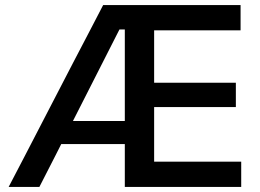

<svg xmlns="http://www.w3.org/2000/svg" viewBox="-20 -733 1020 753"><path d="M14 0Q44 -57.5 77 -120.8Q110 -184 139.5 -241.5L267 -487.5Q300.5 -552 328.5 -605.2Q356.5 -658.5 384.5 -713H923.5V-614Q891 -614 855.8 -614Q820.5 -614 779.5 -614Q738.5 -614 688.5 -614H546L584.5 -695Q584.5 -636 584.5 -580.2Q584.5 -524.5 584.5 -457V-252.5Q584.5 -186.5 584.5 -131.8Q584.5 -77 584.5 -18L549 -99H697.5Q739.5 -99 778.8 -99Q818 -99 854.5 -99Q891 -99 926 -99V0H469.5Q469.5 -59 469.5 -113.5Q469.5 -168 469.5 -234.5V-475Q469.5 -542 469.5 -596.8Q469.5 -651.5 469.5 -703.5L527 -617.5H448.5L261 -248.5Q231 -188.5 198.2 -124.5Q165.5 -60.5 134.5 0ZM193.5 -168 204.5 -258.5H511L520.5 -168ZM558.5 -313V-408.5H694Q762 -408.5 810.8 -408.5Q859.5 -408.5 905 -408.5V-313Q881 -313 857.2 -313Q833.5 -313 808.2 -313Q783 -313 754.8 -313Q726.5 -313 693.5 -313Z"/></svg>

Font: Commissioner Thin Medium
Style: Regular
Weight: 500
Version: Version 1.000